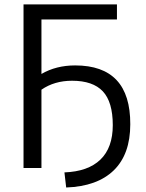

<svg xmlns="http://www.w3.org/2000/svg" viewBox="-20 -750 651 857"><path d="M301.8 -389.6Q222.7 -389.6 165 -349.6V0H85V-730.5H502V-663.1H165V-419.9Q230.5 -458 315.4 -458Q562.5 -458 561.5 -195.3Q561.5 -61.5 487.8 10.3Q414.1 82 275.4 86.9L267.6 19.5Q373 15.6 428.2 -37.6Q483.4 -90.8 483.4 -191.4Q483.4 -294.9 439 -342.3Q394.5 -389.6 301.8 -389.6Z"/></svg>

Font: Gen Shin Gothic Normal
Style: Regular
Weight: 300
Designer: [Source Han Sans]
Ryoko NISHIZUKA  (kana & ideographs); Paul D. Hunt (Latin, Greek & Cyrillic); Wenlong ZHANG  (bopomofo
Version: Version 1.002.20150607